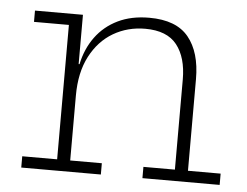

<svg xmlns="http://www.w3.org/2000/svg" viewBox="-44 -591 828 644"><g transform="rotate(5 370.5 -269.0)"><path d="M211 -38H317.5V0H49.5V-38H167V-490.5H49.5V-528.5H211ZM563.5 -38V-341.5Q563.5 -415.5 530.2 -457.8Q497 -500 423.5 -500Q364.5 -500 316.2 -471.8Q268 -443.5 239.5 -389Q211 -334.5 211 -256.5L199.5 -362.5H214Q225 -415 254 -454.5Q283 -494 328.2 -516Q373.5 -538 434 -538Q525 -538 566.2 -487.5Q607.5 -437 607.5 -346.5V-38H717.5V0H457.5V-38Z"/></g></svg>

Font: Hepta Slab ExtraLight Light
Style: Regular
Weight: 300
Version: Version 1.100